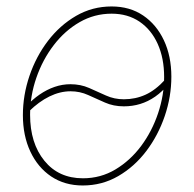

<svg xmlns="http://www.w3.org/2000/svg" viewBox="-20 -567 605 598"><path d="M237.8 10.7Q181.6 10.7 139.6 -17.3Q97.7 -45.4 74.5 -95Q51.3 -144.5 51.3 -208.5Q51.3 -270.5 71.8 -330.8Q92.3 -391.1 129.4 -439.7Q166.5 -488.3 217 -517.6Q267.6 -546.9 327.6 -546.9Q384.3 -546.9 425.8 -518.8Q467.3 -490.7 490.5 -441.4Q513.7 -392.1 513.7 -328.1Q513.7 -266.1 493.2 -205.8Q472.7 -145.5 435.8 -96.7Q398.9 -47.9 348.4 -18.6Q297.9 10.7 237.8 10.7ZM238.3 -11.7Q293.5 -11.7 339.6 -39.3Q385.7 -66.9 419.7 -112.5Q453.6 -158.2 472.4 -214.4Q491.2 -270.5 491.2 -327.1Q491.2 -385.7 471.2 -430.2Q451.2 -474.6 414.6 -499.5Q377.9 -524.4 327.6 -524.4Q273.9 -524.4 228 -498Q182.1 -471.7 147.5 -426.5Q112.8 -381.3 93.3 -325Q73.7 -268.6 73.7 -209.5Q73.7 -121.1 118.2 -66.4Q162.6 -11.7 238.3 -11.7ZM69.8 -219.7 59.6 -234.4Q80.6 -256.8 103.3 -272.5Q126 -288.1 150.1 -296.4Q174.3 -304.7 199.2 -304.7Q231 -304.7 257.6 -293Q284.2 -281.2 310.1 -269.5Q335.9 -257.8 365.7 -257.8Q401.9 -257.8 433.1 -272Q464.4 -286.1 494.6 -319.3L506.3 -306.6Q485.8 -281.7 463.4 -266.1Q440.9 -250.5 416.7 -243.2Q392.6 -235.8 365.7 -235.8Q333.5 -235.8 306.9 -247.6Q280.3 -259.3 254.6 -271Q229 -282.7 199.7 -282.7Q167 -282.7 134 -266.6Q101.1 -250.5 69.8 -219.7Z"/></svg>

Font: Inter 18pt Thin
Style: Italic
Weight: 250
Italic angle: -9.3988°
Version: Version 4.001;git-66647c0bb